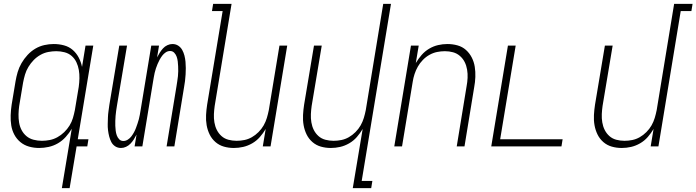

<svg xmlns="http://www.w3.org/2000/svg" viewBox="-20 -755 3591 990"><path d="M196 -29Q216 -29 236.5 -33Q257 -37 276 -47.5Q295 -58 311 -73.5Q327 -89 338.5 -107.5Q350 -126 356 -146.5Q362 -167 366 -187L386 -307Q389 -329 389.5 -351Q390 -373 386.5 -394Q383 -415 374 -434Q365 -453 349.5 -466.5Q334 -480 313 -485.5Q292 -491 270 -491Q250 -491 229 -487Q208 -483 188.5 -472Q169 -461 153.5 -445Q138 -429 126.5 -410Q115 -391 109 -370.5Q103 -350 99 -329L79 -209Q76 -188 75.5 -166Q75 -144 78.5 -123Q82 -102 91.5 -84Q101 -66 116.5 -53Q132 -40 153 -34.5Q174 -29 196 -29ZM299 215 350 -91Q337 -69 319 -49Q301 -29 278.5 -16Q256 -3 231 2.5Q206 8 182 8Q155 8 130 1Q105 -6 85.5 -22Q66 -38 54 -60.5Q42 -83 38 -108.5Q34 -134 35 -161Q36 -188 40 -215L60 -335Q64 -359 71 -383Q78 -407 91 -429.5Q104 -452 122 -471.5Q140 -491 162 -504Q184 -517 208.5 -522.5Q233 -528 257 -528Q285 -528 310.5 -521Q336 -514 355 -497.5Q374 -481 386 -458Q398 -435 403 -410L421 -520H461L381 -37H436L430 0H375L339 215Z M604 8Q587 8 574 -0.5Q561 -9 554 -22.5Q547 -36 543 -51.5Q539 -67 537 -83.5Q535 -100 535.5 -116Q536 -132 536.5 -149Q537 -166 539.5 -182.5Q542 -199 544 -215L595 -520H635L583 -210Q581 -197 579 -184Q577 -171 576 -158Q575 -145 574.5 -132Q574 -119 574.5 -106.5Q575 -94 576.5 -81.5Q578 -69 582 -57.5Q586 -46 594.5 -37Q603 -28 616 -28Q628 -28 639 -35Q650 -42 657.5 -52Q665 -62 671 -73Q677 -84 681 -95Q685 -106 689 -117.5Q693 -129 696 -140.5Q699 -152 701 -163.5Q703 -175 705 -187L760 -520H800L790 -459Q796 -471 803.5 -483Q811 -495 820.5 -505.5Q830 -516 843 -522Q856 -528 869 -528Q886 -528 899 -519.5Q912 -511 919.5 -497.5Q927 -484 931 -468.5Q935 -453 936.5 -436.5Q938 -420 938 -404Q938 -388 937 -371Q936 -354 934 -337.5Q932 -321 929 -305L879 0H839L890 -310Q892 -323 894 -336Q896 -349 897.5 -362Q899 -375 899 -388Q899 -401 898.5 -413.5Q898 -426 896.5 -438.5Q895 -451 891 -462.5Q887 -474 878.5 -483Q870 -492 857 -492Q845 -492 834.5 -485Q824 -478 816.5 -468Q809 -458 803 -447Q797 -436 792.5 -425Q788 -414 784 -402.5Q780 -391 777.5 -379.5Q775 -368 773 -356.5Q771 -345 769 -333L714 0H674L684 -61Q678 -49 670.5 -37Q663 -25 653 -14.5Q643 -4 630 2Q617 8 604 8Z M1186 8Q1159 8 1134.5 1Q1110 -6 1091 -22.5Q1072 -39 1061 -61.5Q1050 -84 1045.5 -109.5Q1041 -135 1042.5 -162Q1044 -189 1048 -215L1128 -698H1073L1079 -735H1174L1087 -209Q1084 -188 1083 -166.5Q1082 -145 1085.5 -124Q1089 -103 1098 -85Q1107 -67 1122 -53.5Q1137 -40 1157.5 -34.5Q1178 -29 1200 -29Q1220 -29 1240 -33Q1260 -37 1278.5 -47.5Q1297 -58 1313 -74Q1329 -90 1339.5 -108.5Q1350 -127 1356 -147Q1362 -167 1366 -187L1421 -520H1461L1375 0H1335L1350 -90Q1337 -68 1320 -48.5Q1303 -29 1280.5 -16Q1258 -3 1234 2.5Q1210 8 1186 8Z M1799 215 1850 -90Q1837 -68 1820 -48.5Q1803 -29 1780.5 -16Q1758 -3 1734 2.5Q1710 8 1686 8Q1659 8 1634.5 1Q1610 -6 1591 -22.5Q1572 -39 1561 -61.5Q1550 -84 1545.5 -109.5Q1541 -135 1542.5 -162Q1544 -189 1548 -215L1599 -520H1639L1587 -209Q1584 -188 1583 -166.5Q1582 -145 1585.5 -124Q1589 -103 1598 -85Q1607 -67 1622 -53.5Q1637 -40 1657.5 -34.5Q1678 -29 1700 -29Q1720 -29 1740 -33Q1760 -37 1778.5 -47.5Q1797 -58 1813 -74Q1829 -90 1839.5 -108.5Q1850 -127 1856 -147Q1862 -167 1866 -187L1956 -735H1996L1845 178H1900L1894 215Z M2013 0 2099 -520H2139L2124 -430Q2137 -452 2154 -471.5Q2171 -491 2193 -504Q2215 -517 2239 -522.5Q2263 -528 2287 -528Q2314 -528 2339 -521Q2364 -514 2382.5 -497.5Q2401 -481 2412.5 -458.5Q2424 -436 2428 -410.5Q2432 -385 2431 -358Q2430 -331 2425 -305L2375 0H2335L2386 -311Q2390 -332 2391 -353.5Q2392 -375 2388.5 -396Q2385 -417 2376 -435Q2367 -453 2351.5 -466.5Q2336 -480 2316 -485.5Q2296 -491 2274 -491Q2254 -491 2234 -487Q2214 -483 2195 -472.5Q2176 -462 2160.5 -446Q2145 -430 2134.5 -411.5Q2124 -393 2117.5 -373Q2111 -353 2108 -333L2053 0Z M2513 0 2599 -520H2639L2559 -37H2881L2875 0Z M3186 8Q3159 8 3134.5 1Q3110 -6 3091 -22.5Q3072 -39 3061 -61.5Q3050 -84 3045.5 -109.5Q3041 -135 3042.5 -162Q3044 -189 3048 -215L3099 -520H3139L3087 -209Q3084 -188 3083 -166.5Q3082 -145 3085.5 -124Q3089 -103 3098 -85Q3107 -67 3122 -53.5Q3137 -40 3157.5 -34.5Q3178 -29 3200 -29Q3220 -29 3240 -33Q3260 -37 3278.5 -47.5Q3297 -58 3313 -74Q3329 -90 3339.5 -108.5Q3350 -127 3356 -147Q3362 -167 3366 -187L3456 -735H3551L3545 -698H3490L3375 0H3335L3350 -90Q3337 -68 3320 -48.5Q3303 -29 3280.5 -16Q3258 -3 3234 2.5Q3210 8 3186 8Z"/></svg>

Font: Iosevka Term Curly XLt Obl
Style: Regular
Weight: 200
Italic angle: -9°
Designer: Belleve Invis
Foundry: Belleve Invis
Version: Version 32.3.0